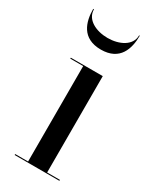

<svg xmlns="http://www.w3.org/2000/svg" viewBox="-178 -733 643 786"><g transform="rotate(30 143.5 -339.5)"><path d="M20.5 -679H17C17 -618 37 -550 127 -550C217 -550 237 -618 237 -679H234C234 -630 181 -605 127 -605C73 -605 20.5 -630 20.5 -679ZM37.5 -4.5V0H249V-4.5H188.5V-460H37.5V-455.5H98.5V-4.5Z"/></g></svg>

Font: Bodoni* 36pt
Style: Regular
Weight: 400
Version: Version 2.3